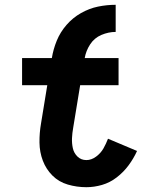

<svg xmlns="http://www.w3.org/2000/svg" viewBox="-20 -772 616 800"><path d="M340 8Q372 8 405 -1.5Q438 -11 466.5 -33Q495 -55 516 -83.5Q537 -112 551 -143L430 -194Q422 -173 411 -153.5Q400 -134 380.5 -119.5Q361 -105 340 -105Q318 -105 303 -119.5Q288 -134 283.5 -154.5Q279 -175 280 -196.5Q281 -218 285 -240L314 -417H474V-530H333Q338 -560 355.5 -587Q373 -614 402.5 -626.5Q432 -639 462 -639V-752Q425 -752 388.5 -744.5Q352 -737 317.5 -717.5Q283 -698 257 -668Q231 -638 216.5 -602.5Q202 -567 196 -530H72V-417H177L151 -258Q144 -218 144.5 -178Q145 -138 158.5 -102.5Q172 -67 198.5 -40.5Q225 -14 262.5 -3Q300 8 340 8Z"/></svg>

Font: Iosevka Sparkle Extrabold
Style: Italic
Weight: 800
Italic angle: -9°
Designer: Belleve Invis
Foundry: Belleve Invis
Version: Version 4.5.0; ttfautohint (v1.8.3)